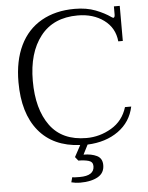

<svg xmlns="http://www.w3.org/2000/svg" viewBox="-60 -759 779 1014"><g transform="rotate(-5 329.0 -251.5)"><path d="M380 10 354 61Q396 61 424.5 75Q453 89 453 125Q453 167 417.5 187Q382 207 323 207Q300 207 277 201L284 175Q295 177 324 177Q401 177 401 126Q401 103 378.5 96.5Q356 90 324 90L308 70L341 9Q198 2 121.5 -91.5Q45 -185 45 -350Q45 -463 84 -544Q123 -625 197.5 -667.5Q272 -710 374 -710Q437 -710 484.5 -691.5Q532 -673 564 -650Q572 -645 573 -645Q582 -645 582 -662V-705H613V-519H589Q582 -591 525.5 -632.5Q469 -674 387 -674Q258 -674 189.5 -586.5Q121 -499 121 -350Q121 -200 185 -112.5Q249 -25 378 -25Q448 -25 510 -61.5Q572 -98 594 -170H627Q610 -89 543.5 -41.5Q477 6 380 10Z"/></g></svg>

Font: Taviraj Light
Style: Regular
Weight: 300
Designer: Katatrad Team
Foundry: CadsonDemak
Version: Version 1.001